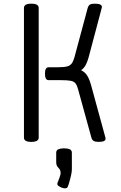

<svg xmlns="http://www.w3.org/2000/svg" viewBox="-20 -765 654 1042"><path d="M515 5Q497 5 488.5 0Q480 -5 476 -18L405 -276Q399 -300 390.5 -311.5Q382 -323 364 -326.5Q346 -330 310 -330H244Q224 -330 224 -365Q224 -400 244 -400H293Q327 -400 344 -404.5Q361 -409 369.5 -421Q378 -433 384 -454L456 -722Q460 -735 468 -740Q476 -745 495 -745Q533 -745 533 -727Q533 -726 530.5 -716Q528 -706 525 -695L461 -454Q454 -429 445 -412Q436 -395 420 -384Q441 -374 453 -355Q465 -336 474 -304L547 -37Q549 -31 551 -22.5Q553 -14 553 -12Q553 5 515 5ZM150 5Q110 5 110 -18V-722Q110 -745 150 -745Q190 -745 190 -722V-18Q190 5 150 5ZM333 257Q320 257 305.5 249Q291 241 291 234Q291 230 293 225L303 199Q305 192 307 186Q309 180 309 174Q309 157 297 145.5Q285 134 285 116V64Q285 50 297 45Q309 40 327 40Q346 40 358 45Q370 50 370 64V155Q370 178 353 234L348 248Q345 257 333 257Z"/></svg>

Font: Offside
Style: Regular
Weight: 400
Designer: Eduardo Rodriguez Tunni
Foundry: Eduardo Rodriguez Tunni
Version: Version 1.002; ttfautohint (v1.8.4.7-5d5b);gftools[0.9.23]